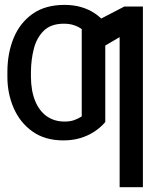

<svg xmlns="http://www.w3.org/2000/svg" viewBox="-20 -573 624 797"><path d="M248 -68.4Q270.5 -68.4 287.4 -74.2Q304.2 -80.1 319.3 -89.8V-265.6H417V-66.4Q397.9 -43.9 372.1 -26.9Q346.2 -9.8 314 0Q281.7 9.8 243.2 9.8Q167 9.8 115.2 -26.9Q63.5 -63.5 37.1 -123.8Q10.7 -184.1 10.7 -253.9V-274.4Q10.7 -352.1 36.6 -415Q62.5 -478 115.2 -515.4Q168 -552.7 248 -552.7Q285.2 -552.7 316.4 -543.7Q347.7 -534.7 373 -517.8Q398.4 -501 417 -477.5V-249H319.3V-452.1Q305.2 -462.4 286.9 -468.5Q268.6 -474.6 245.1 -474.6Q191.9 -474.6 162.4 -446Q132.8 -417.5 120.8 -371.8Q108.9 -326.2 108.4 -274.4V-253.9Q108.9 -195.3 126 -153.8Q143.1 -112.3 174.3 -90.3Q205.6 -68.4 248 -68.4ZM573.2 -545.9V204.1H476.6V-418.9L370.1 -356.4V-480.5L496.1 -545.9Z"/></svg>

Font: Inter Tight
Style: Regular
Weight: 400
Designer: Rasmus Andersson
Foundry: rsms
Version: Version 3.002